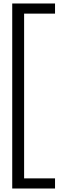

<svg xmlns="http://www.w3.org/2000/svg" viewBox="-20 -859 375 1099"><path d="M50 -839H295V-781H118V162H295V220H50Z"/></svg>

Font: Leckerli One
Style: Regular
Weight: 400
Version: Version 1.001